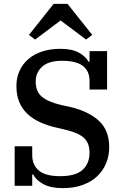

<svg xmlns="http://www.w3.org/2000/svg" viewBox="-20 -963 645 995"><path d="M305 12Q243 12 204.5 -9Q166 -30 152 -59H147V0H56V-205H147V-160Q147 -108 181.5 -79Q216 -50 292 -50Q372 -50 408 -83Q444 -116 444 -171Q444 -220 417 -246.5Q390 -273 326 -289L275 -301Q226 -312 187 -330Q148 -348 121 -374Q94 -400 79.5 -435Q65 -470 65 -517Q65 -560 81 -595.5Q97 -631 126.5 -656.5Q156 -682 198 -696Q240 -710 293 -710Q353 -710 389 -690Q425 -670 439 -643H444V-698H535V-499H444V-544Q444 -595 409.5 -621.5Q375 -648 301 -648Q232 -648 198.5 -617.5Q165 -587 165 -540Q165 -490 195.5 -463Q226 -436 296 -419L343 -409Q440 -386 493 -336.5Q546 -287 546 -201Q546 -155 529.5 -116Q513 -77 482.5 -48.5Q452 -20 407 -4Q362 12 305 12ZM130 -782 258 -943H330L458 -782L426 -758L294 -857L162 -758Z"/></svg>

Font: IBM Plex Serif Medium
Style: Regular
Weight: 500
Designer: Mike Abbink, Paul van der Laan, Pieter van Rosmalen
Foundry: Bold Monday
Version: Version 2.5